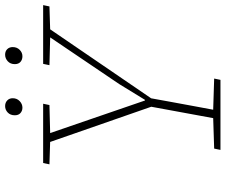

<svg xmlns="http://www.w3.org/2000/svg" viewBox="-84 -776 861 732"><g transform="rotate(-90 346.0 -410.5)"><path d="M85 -652 90 -676H316L311 -652L194 -649H181ZM140 0 145 -24 270 -28H285L412 -24L407 0ZM309 -251 161 -676H195L331 -280H326L391 -386L587 -676H618L329 -253ZM256 0 309 -288H341Q332 -239 323.5 -191.5Q315 -144 306 -96.5Q297 -49 288 0ZM463 -652 468 -676H692L687 -652L591 -649H576ZM301 -755Q289 -755 280.5 -762.5Q272 -770 272 -784Q272 -801 282.5 -811Q293 -821 307 -821Q320 -821 328.5 -813Q337 -805 337 -792Q337 -776 326 -765.5Q315 -755 301 -755ZM497 -755Q484 -755 475.5 -762.5Q467 -770 467 -784Q467 -801 478 -811Q489 -821 503 -821Q516 -821 524 -813Q532 -805 532 -792Q532 -776 521.5 -765.5Q511 -755 497 -755Z"/></g></svg>

Font: Source Serif 4 ExtraLight
Style: Italic
Weight: 250
Italic angle: -12°
Designer: Frank Grießhammer
Foundry: Adobe Systems Incorporated
Version: Version 4.004;hotconv 1.0.116;makeotfexe 2.5.65601